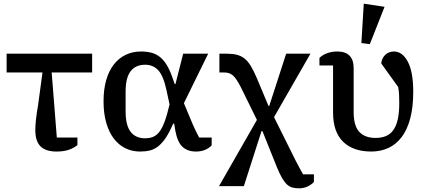

<svg xmlns="http://www.w3.org/2000/svg" viewBox="-20 -812 2328 1044"><path d="M401 -23Q380 -6 352.5 3Q325 12 287 12Q230 12 201 -15.5Q172 -43 172 -105Q172 -128 175.5 -161.5Q179 -195 187 -240L211 -418H16V-520H481V-418H261L289 -64H401Z M1131 -22Q1118 -7 1096 2.5Q1074 12 1045 12Q1001 12 973 -13Q945 -38 933 -103L927 -140H922L914 -123Q896 -83 877.5 -57Q859 -31 839 -15.5Q819 0 795.5 6Q772 12 742 12Q698 12 661.5 -6Q625 -24 598.5 -59Q572 -94 557.5 -145Q543 -196 543 -261Q543 -326 557.5 -376.5Q572 -427 599 -461.5Q626 -496 663.5 -514Q701 -532 747 -532Q778 -532 803 -525.5Q828 -519 848.5 -503Q869 -487 885.5 -460.5Q902 -434 916 -395L930 -355H934L976 -520H1112L980 -251L1028 -136Q1036 -118 1045 -99Q1054 -80 1063 -64H1131ZM885 -323Q868 -401 840 -430.5Q812 -460 769 -460Q718 -460 690.5 -425Q663 -390 663 -314V-207Q663 -130 690.5 -95Q718 -60 769 -60Q790 -60 807.5 -66Q825 -72 839 -86.5Q853 -101 865 -126Q877 -151 888 -190L902 -244Z M1377 -160 1290 -337Q1277 -362 1266.5 -378Q1256 -394 1245 -403Q1234 -412 1222.5 -415Q1211 -418 1196 -418H1173V-520H1214Q1245 -520 1268.5 -514Q1292 -508 1310.5 -493Q1329 -478 1344.5 -452Q1360 -426 1377 -386L1440 -236H1444L1536 -520H1668L1470 -175L1586 58Q1597 79 1607.5 99Q1618 119 1628 136H1687V177Q1674 192 1652.5 202Q1631 212 1607 212Q1587 212 1571 208Q1555 204 1541 191.5Q1527 179 1514 156.5Q1501 134 1486 98L1407 -99H1402L1306 200H1171Z M1717 -497Q1734 -514 1759.5 -523Q1785 -532 1814 -532Q1903 -532 1903 -441V-203Q1903 -127 1934 -94.5Q1965 -62 2022 -62Q2053 -62 2077 -71.5Q2101 -81 2117.5 -103Q2134 -125 2142.5 -161.5Q2151 -198 2151 -251Q2151 -274 2150 -296.5Q2149 -319 2145 -339L2053 -467Q2055 -494 2074 -513Q2093 -532 2122 -532Q2168 -532 2197.5 -476.5Q2227 -421 2227 -313Q2227 -229 2210.5 -167.5Q2194 -106 2164 -66.5Q2134 -27 2092 -7.5Q2050 12 1999 12Q1900 12 1845.5 -41.5Q1791 -95 1791 -200V-456H1717ZM1945 -578 1958 -792 2071 -775 1991 -572Z"/></svg>

Font: IBM Plex Serif Medm
Style: Regular
Weight: 500
Designer: Mike Abbink, Paul van der Laan, Pieter van Rosmalen
Foundry: Bold Monday
Version: Version 3.001